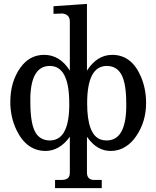

<svg xmlns="http://www.w3.org/2000/svg" viewBox="-20 -760 804 987"><path d="M731 -231Q731 -134 680 -60Q657 -26 627 -7Q592 16 549 16Q479 16 430 -53Q429 -55 427 -57V127Q427 163 461 165Q456 165 497 165H503V207H263V165H295Q334 165 338 138Q339 133 339 127V-57Q287 15 215 16Q117 16 65 -91Q33 -158 33 -235Q33 -339 84 -411Q131 -478 207 -478Q288 -478 339 -397V-649Q339 -689 295 -691Q303 -690 255 -689V-728L427 -740V-397Q479 -478 557 -478Q656 -478 704 -367Q731 -304 731 -231ZM629 -229Q629 -352 593 -393Q569 -421 529 -421Q428 -421 428 -229Q428 -68 497 -43Q511 -38 528 -38Q625 -38 629 -204Q629 -215 629 -229ZM336 -229Q336 -421 236 -421Q141 -421 136 -262Q136 -250 136 -235Q136 -111 169 -69Q194 -38 236 -38Q333 -38 336 -212Q336 -219 336 -229Z"/></svg>

Font: cwTeXKai
Style: Medium
Weight: 500
Version: Version 1.17